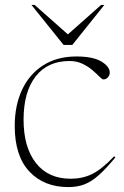

<svg xmlns="http://www.w3.org/2000/svg" viewBox="-20 -752 507 782"><path d="M291.5 -522Q358.5 -522 392.8 -501.5Q427 -481 427 -456.5Q427 -445.5 419.5 -437Q412 -428.5 401 -428.5Q396 -428.5 385 -439.8Q374 -451 356.8 -466Q339.5 -481 316 -492.2Q292.5 -503.5 263 -503.5Q174 -503.5 125 -440.5Q76 -377.5 76 -264.5Q76 -152.5 126.2 -88.2Q176.5 -24 268 -24Q315.5 -24 354.8 -43Q394 -62 445 -115.5L450 -111Q412 -65 382.2 -38.5Q352.5 -12 323.5 -1Q294.5 10 258.5 10Q159 10 99.5 -53.5Q40 -117 40 -239Q40 -322.5 69.8 -386.2Q99.5 -450 156 -486Q212.5 -522 291.5 -522ZM405 -732 274.5 -569H239L108 -732H121L256.5 -612L392 -732Z"/></svg>

Font: Newsreader 72pt ExtraLight
Style: Regular
Weight: 275
Designer: Hugues Gentile
Foundry: Production Type
Version: Version 1.003; ttfautohint (v1.8.3)